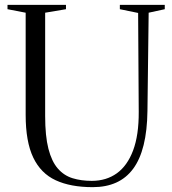

<svg xmlns="http://www.w3.org/2000/svg" viewBox="-20 -763 710 793"><path d="M363 10Q271.5 10 210 -18.5Q148.5 -47 117.2 -112.5Q86 -178 86 -288.5V-710.5L11 -725V-743H252.5V-725L166.5 -710.5V-284Q166.5 -201 180 -148.5Q193.5 -96 218.8 -67Q244 -38 279.5 -27Q315 -16 359 -16Q419 -16 462.5 -47.2Q506 -78.5 529.8 -141.8Q553.5 -205 553 -301L550.5 -709.5L475 -725V-743H660.5V-725L594 -710.5L589 -305Q588 -223.5 573.2 -164Q558.5 -104.5 530 -66Q501.5 -27.5 459.8 -8.8Q418 10 363 10Z"/></svg>

Font: Merriweather 144pt Light
Style: Regular
Weight: 300
Version: Version 2.100